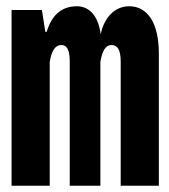

<svg xmlns="http://www.w3.org/2000/svg" viewBox="-20 -594 540 614"><path d="M17 0H139V-396C145 -431 156 -450 176 -450C195 -450 203 -433 203 -397V0H301V-396C307 -431 317 -450 337 -450C356 -450 366 -434 366 -397V0H488V-423C488 -519 453 -574 393 -574C346 -574 312 -536 302 -484C295 -541 267 -574 226 -574C172 -574 144 -540 129 -492H125L114 -562H17Z"/></svg>

Font: Noto Sans Mono CJK TC
Style: Bold
Weight: 700
Designer: Ryoko NISHIZUKA 西塚涼子 (kana, bopomofo & ideographs); Paul D. Hunt (Latin, Greek & Cyrillic); Sandoll Communications 산돌커뮤니
Foundry: Adobe
Version: Version 2.004;hotconv 1.0.118;makeotfexe 2.5.65603